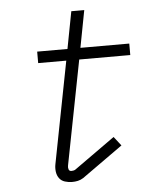

<svg xmlns="http://www.w3.org/2000/svg" viewBox="-51 -726 652 783"><g transform="rotate(-5 275.0 -335.0)"><path d="M213 12Q198 12 183.5 7.5Q169 3 160.5 -8.5Q152 -20 150 -35.5Q148 -51 151 -66L232 -483H117V-530H241L270 -682H323L294 -530H494V-483H285L202 -57Q200 -49 202.5 -41Q205 -33 214 -33Q218 -33 222.5 -34Q227 -35 230 -37L397 -156L426 -119L259 0Q248 7 236.5 9.5Q225 12 213 12Z"/></g></svg>

Font: Lode Dark Term
Style: Italic
Weight: 400
Italic angle: -11°
Monospace: yes
Designer: Belleve Invis
Foundry: Belleve Invis
Version: Version 29.2.0